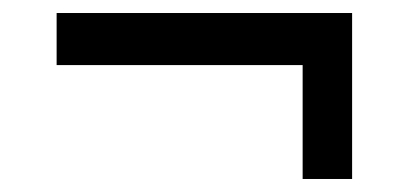

<svg xmlns="http://www.w3.org/2000/svg" viewBox="-20 -395 631 295"><path d="M521 -375V-120H445V-295H67V-375Z"/></svg>

Font: Boldmen Medium
Style: Regular
Weight: 400
Designer: Matt McInerney, Pablo Impallari, Rodrigo Fuenzalida
Foundry: LIVING CONCEPT
Version: Version 1.000